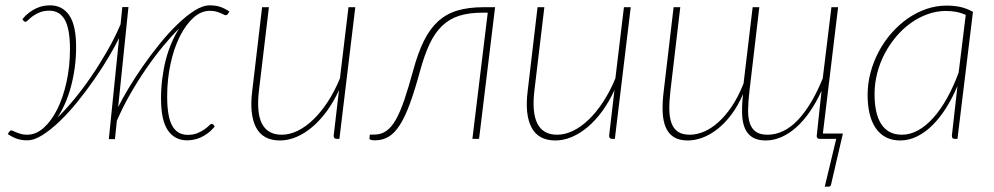

<svg xmlns="http://www.w3.org/2000/svg" viewBox="-20 -520 3722 719"><path d="M422.5 -119Q437.5 -149.5 461.5 -189.5Q485.5 -229.5 515 -272Q544.5 -314.5 577.5 -355.2Q610.5 -396 643.8 -428.2Q677 -460.5 708.2 -480.2Q739.5 -500 765.5 -500Q786 -500 802.5 -495Q819 -490 839 -477L833.5 -468Q830.5 -464 826.5 -463Q823.5 -462.5 818.8 -465Q814 -467.5 806.5 -470.8Q799 -474 789 -476.8Q779 -479.5 765.5 -479.5Q733 -479.5 704.2 -453.5Q675.5 -427.5 653.5 -383.8Q631.5 -340 618.8 -281.8Q606 -223.5 606 -159Q606 -82 625.2 -48.5Q644.5 -15 683 -15Q703.5 -15 718.8 -21.2Q734 -27.5 744.8 -35Q755.5 -42.5 762 -49Q768.5 -55.5 771 -56Q776 -56.5 779 -53.5L784 -46Q771.5 -31 758 -21Q744.5 -11 731 -5Q717.5 1 704.5 3.2Q691.5 5.5 680.5 5.5Q634.5 5.5 608.8 -31.8Q583 -69 583 -151Q583 -189.5 587.8 -226.5Q592.5 -263.5 601.2 -297Q610 -330.5 622.8 -360.2Q635.5 -390 651.5 -414Q622.5 -385.5 590.2 -346.5Q558 -307.5 526.8 -262Q495.5 -216.5 467.2 -167Q439 -117.5 417.5 -67.5L410.5 1H387.5L426 -377.5Q411 -347 387.2 -306.8Q363.5 -266.5 334 -224Q304.5 -181.5 271.2 -140.2Q238 -99 204.5 -66.8Q171 -34.5 139.5 -14.5Q108 5.5 82 5.5Q62 5.5 45.2 0.2Q28.5 -5 9 -18L14.5 -26.5Q18 -31.5 21.5 -31.5Q24.5 -32 29.2 -29.5Q34 -27 41.5 -24Q49 -21 59 -18.2Q69 -15.5 82 -15.5Q114.5 -15.5 143.5 -41.2Q172.5 -67 194.5 -111Q216.5 -155 229.2 -213.2Q242 -271.5 242 -336Q242 -412.5 222.5 -446.2Q203 -480 165 -480Q144.5 -480 129 -473.8Q113.5 -467.5 103 -459.8Q92.5 -452 86 -445.5Q79.5 -439 77 -438.5Q72 -438 69 -441L64 -448.5Q76.5 -463.5 90 -473.5Q103.5 -483.5 117 -489.5Q130.5 -495.5 143.2 -497.8Q156 -500 167.5 -500Q213.5 -500 239.2 -462.8Q265 -425.5 265 -343.5Q265 -304.5 260 -267.5Q255 -230.5 246 -196.8Q237 -163 224 -133.2Q211 -103.5 195 -79.5Q224.5 -108 257 -147.2Q289.5 -186.5 321 -232.5Q352.5 -278.5 381.2 -328.5Q410 -378.5 431.5 -429L438 -493.5H461Z M987 -493 949.5 -179Q945 -140 947.5 -109.8Q950 -79.5 960.2 -58.5Q970.5 -37.5 989 -26.5Q1007.5 -15.5 1035 -15.5Q1064.5 -15.5 1094.8 -30.2Q1125 -45 1153.5 -72.5Q1182 -100 1207.5 -139Q1233 -178 1253 -226.5L1285 -493H1310.5L1251 0H1240.5Q1234.5 0 1232 -3.5Q1229.5 -7 1229.5 -11.5L1249.5 -182.5Q1229.5 -139 1204 -104Q1178.5 -69 1149.5 -44.5Q1120.5 -20 1089.8 -7Q1059 6 1028.5 6Q964.5 6 939 -42.5Q913.5 -91 924.5 -179L961.5 -493Z M1527.5 -257Q1545 -321.5 1567 -366.2Q1589 -411 1619.5 -439.2Q1650 -467.5 1691.8 -480.2Q1733.5 -493 1790.5 -493H1834L1774 0H1749L1806.5 -472.5H1786.5Q1736 -472.5 1699.2 -460.8Q1662.5 -449 1635.5 -423Q1608.5 -397 1589 -355.8Q1569.5 -314.5 1553.5 -256Q1533.5 -182.5 1515.2 -132.5Q1497 -82.5 1477.2 -51.8Q1457.5 -21 1435 -7.8Q1412.5 5.5 1384 5.5Q1362.5 5.5 1363.5 -2.5L1365 -16H1382Q1407 -16 1426.5 -29.5Q1446 -43 1462.5 -72.2Q1479 -101.5 1494.5 -147.2Q1510 -193 1527.5 -257Z M2018.5 -493 1981 -179Q1976.5 -140 1979 -109.8Q1981.5 -79.5 1991.8 -58.5Q2002 -37.5 2020.5 -26.5Q2039 -15.5 2066.5 -15.5Q2096 -15.5 2126.2 -30.2Q2156.5 -45 2185 -72.5Q2213.5 -100 2239 -139Q2264.5 -178 2284.5 -226.5L2316.5 -493H2342L2282.5 0H2272Q2266 0 2263.5 -3.5Q2261 -7 2261 -11.5L2281 -182.5Q2261 -139 2235.5 -104Q2210 -69 2181 -44.5Q2152 -20 2121.2 -7Q2090.5 6 2060 6Q1996 6 1970.5 -42.5Q1945 -91 1956 -179L1993 -493Z M3118.5 -493 3061.5 -20H3136.5L3092.5 169.5Q3091 179 3082.5 179H3068.5L3111.5 0H3049Q3043.5 0 3040.8 -3.2Q3038 -6.5 3038.5 -11.5L3056.5 -180Q3037 -137 3013.2 -102.5Q2989.5 -68 2962.8 -44Q2936 -20 2906.8 -7Q2877.5 6 2847.5 6Q2816.5 6 2797.8 -5.8Q2779 -17.5 2769.5 -39.5Q2760 -61.5 2759 -93.8Q2758 -126 2762.5 -167.5Q2743.5 -123.5 2719 -91Q2694.5 -58.5 2667.2 -37Q2640 -15.5 2611.5 -4.8Q2583 6 2556 6Q2523.5 6 2503.5 -6.5Q2483.5 -19 2473.2 -42.8Q2463 -66.5 2461.5 -100.8Q2460 -135 2465.5 -179L2502.5 -493H2527.5L2490.5 -179Q2486 -140 2486.5 -109.8Q2487 -79.5 2494.8 -58.5Q2502.5 -37.5 2519 -26.5Q2535.5 -15.5 2563 -15.5Q2589 -15.5 2616.2 -27Q2643.5 -38.5 2670 -62.2Q2696.5 -86 2720.8 -122Q2745 -158 2764.5 -207.5L2798.5 -493H2823.5L2786.5 -179Q2782 -140 2781.5 -109.8Q2781 -79.5 2788 -58.5Q2795 -37.5 2810.8 -26.5Q2826.5 -15.5 2854 -15.5Q2915.5 -15.5 2967.8 -70.5Q3020 -125.5 3061 -226.5L3093.5 -493Z M3565.5 0H3554.5Q3548.5 0 3546.5 -3.8Q3544.5 -7.5 3544.5 -11.5L3565.5 -198Q3546.5 -153 3522.8 -115.5Q3499 -78 3471.8 -51Q3444.5 -24 3414 -9Q3383.5 6 3351.5 6Q3319.5 6 3296.5 -6.5Q3273.5 -19 3258.5 -41.5Q3243.5 -64 3236.2 -95.2Q3229 -126.5 3229 -164.5Q3229 -207 3240 -248.2Q3251 -289.5 3270.8 -326.8Q3290.5 -364 3318 -395.5Q3345.5 -427 3378.2 -450Q3411 -473 3448 -486Q3485 -499 3524.5 -499Q3553 -499 3576.8 -493.8Q3600.5 -488.5 3623.5 -475.5ZM3357.5 -15.5Q3388.5 -15.5 3418.2 -32Q3448 -48.5 3475.2 -79Q3502.5 -109.5 3526.5 -152.5Q3550.5 -195.5 3570 -248.5L3596.5 -464Q3579.5 -472 3561 -475.5Q3542.5 -479 3522.5 -479Q3487.5 -479 3454 -467Q3420.5 -455 3390.8 -433.8Q3361 -412.5 3336.2 -383.2Q3311.5 -354 3293.2 -319.5Q3275 -285 3265 -246.2Q3255 -207.5 3255 -167.5Q3255 -132 3261 -104Q3267 -76 3279.5 -56.2Q3292 -36.5 3311.2 -26Q3330.5 -15.5 3357.5 -15.5Z"/></svg>

Font: Lato Thin
Style: Italic
Weight: 200
Italic angle: -7°
Designer: Lukasz Dziedzic
Foundry: tyPoland Lukasz Dziedzic
Version: Version 2.007; 2014-02-27